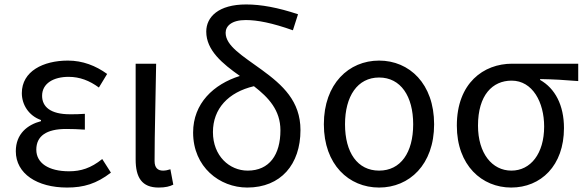

<svg xmlns="http://www.w3.org/2000/svg" viewBox="-20 -829 2630 862"><path d="M281 13C356 13 413 -4 478 -54L439 -115C388 -74 343 -60 290 -60C198 -60 143 -97 143 -157C143 -218 188 -250 277 -250C304 -250 330 -249 361 -247V-318C335 -316 315 -316 294 -316C206 -316 169 -350 169 -399C169 -455 221 -484 288 -484C338 -484 382 -467 424 -436L461 -497C410 -534 351 -557 285 -557C174 -557 78 -509 78 -411C78 -360 108 -310 164 -290V-285C103 -269 51 -228 51 -150C51 -49 147 13 281 13Z M692 13C723 13 742 8 758 0L745 -69C733 -65 722 -63 712 -63C689 -63 674 -75 674 -106C674 -237 679 -396 681 -543H589V-113C589 -32 617 13 692 13Z M1090 13C1241 13 1329 -91 1329 -245C1329 -375 1249 -447 1156 -515C1068 -579 993 -623 993 -682C993 -712 1020 -739 1083 -739C1136 -739 1202 -726 1295 -693L1318 -765C1228 -795 1152 -809 1085 -809C961 -809 906 -753 906 -687C906 -603 979 -543 1057 -488C939 -451 847 -365 847 -234C847 -79 966 13 1090 13ZM936 -236C936 -341 1005 -415 1120 -442C1186 -391 1239 -334 1239 -244C1239 -135 1190 -63 1092 -63C1010 -63 936 -129 936 -236Z M1682 13C1818 13 1929 -90 1929 -271C1929 -453 1818 -557 1682 -557C1546 -557 1434 -453 1434 -271C1434 -90 1546 13 1682 13ZM1682 -63C1585 -63 1529 -144 1529 -271C1529 -397 1585 -481 1682 -481C1779 -481 1835 -397 1835 -271C1835 -144 1779 -63 1682 -63Z M2275 13C2408 13 2512 -85 2512 -254C2512 -357 2472 -432 2405 -470V-474C2465 -473 2515 -470 2576 -465V-543H2279C2151 -543 2031 -456 2031 -265C2031 -86 2144 13 2275 13ZM2276 -63C2189 -63 2126 -141 2126 -265C2126 -402 2191 -467 2277 -467C2371 -467 2423 -370 2423 -261C2423 -139 2362 -63 2276 -63Z"/></svg>

Font: Source Han Sans TC
Style: Regular
Weight: 400
Designer: Ryoko NISHIZUKA 西塚涼子 (kana, bopomofo & ideographs); Paul D. Hunt (Latin, Greek & Cyrillic); Sandoll Communications 산돌커뮤니
Foundry: Adobe
Version: Version 2.002;hotconv 1.0.116;makeotfexe 2.5.65601